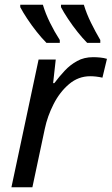

<svg xmlns="http://www.w3.org/2000/svg" viewBox="-20 -786 469 806"><path d="M28 0 142 -536H214L203 -437H208Q229 -465 252 -489.5Q275 -514 304 -530Q333 -546 371 -546Q385 -546 400.5 -544.5Q416 -543 429 -539L410 -460Q383 -466 359 -466Q309 -466 270 -433Q231 -400 205 -349Q179 -298 168 -245L116 0ZM346 -606Q327 -625 305.5 -652Q284 -679 265.5 -707Q247 -735 236 -756V-766H332Q343 -729 362 -690.5Q381 -652 401 -618V-606ZM175 -606Q156 -625 134.5 -652Q113 -679 94.5 -707Q76 -735 65 -756V-766H160Q171 -729 190 -690.5Q209 -652 231 -618V-606Z"/></svg>

Font: Noto Sans
Style: Italic
Weight: 400
Italic angle: -12°
Designer: Monotype Design Team
Foundry: Monotype Imaging Inc.
Version: Version 2.013; ttfautohint (v1.8.4.7-5d5b)